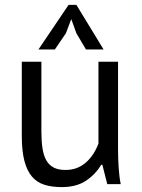

<svg xmlns="http://www.w3.org/2000/svg" viewBox="-20 -752 579 784"><path d="M69 0ZM149 -500V-215Q149 -176 153.5 -146.5Q158 -117 169 -97.5Q180 -78 199 -68Q218 -58 247 -58Q274 -58 295 -66.5Q316 -75 332.5 -90Q349 -105 361.5 -124.5Q374 -144 382 -166V-500H462V-142Q462 -106 464.5 -67.5Q467 -29 473 0H418L398 -79H393Q370 -40 331 -14Q292 12 232 12Q192 12 161.5 2.5Q131 -7 110.5 -31Q90 -55 79.5 -95.5Q69 -136 69 -198V-500ZM260 -732H292L403 -550H331L292 -616L271 -674L249 -616L204 -550H137Z"/></svg>

Font: PT Sans
Style: Regular
Weight: 400
Version: Version 2.003W OFL; ttfautohint (v1.6)